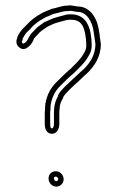

<svg xmlns="http://www.w3.org/2000/svg" viewBox="-20 -677 437 712"><path d="M41 -525C39 -510 52 -497 65 -495C69 -495 74 -496 78 -498C91 -506 101 -518 106 -534C106 -534 106 -535 107 -535C111 -540 116 -545 122 -551C129 -561 138 -565 147 -572L156 -578C169 -584 179 -590 195 -594C203 -596 210 -598 217 -600L229 -603C233 -603 237 -604 242 -604C279 -604 290 -583 296 -551L299 -530C299 -523 300 -516 300 -509C300 -498 297 -490 293 -483C281 -459 260 -440 242 -422C223 -406 207 -390 189 -372C168 -351 154 -326 148 -291C148 -286 147 -281 147 -275V-269C146 -265 146 -261 146 -256V-218C146 -198 153 -183 170 -181H173C191 -181 200 -199 200 -218V-256C200 -262 200 -268 201 -273C201 -289 207 -303 214 -313C214 -315 214 -316 215 -318C225 -334 243 -349 256 -362C273 -376 287 -392 304 -406C329 -431 354 -465 354 -514L350 -542C350 -547 349 -552 348 -557C343 -603 318 -653 268 -653C260 -654 251 -656 243 -657C239 -657 233 -657 228 -656C208 -656 190 -647 171 -644L150 -635C144 -633 139 -630 133 -627C113 -616 94 -602 79 -585L66 -572C56 -561 50 -552 44 -539V-535C42 -532 41 -529 41 -525ZM61 -522V-524L64 -529V-534C69 -543 73 -550 80 -558L94 -571V-572C107 -587 124 -599 142 -609C150 -613 152 -615 156 -616H157L177 -625C201 -630 214 -636 228 -636H230H232C234 -636 239 -637 242 -637C250 -636 257 -634 266 -633H267H268C301 -633 323 -598 328 -555V-554V-553C329 -548 330 -544 330 -542V-541L334 -513C333 -472 314 -444 291 -421C273 -406 258 -390 243 -377L242 -376C230 -364 211 -349 198 -329V-328L197 -327C195 -324 195 -320 195 -320C188 -308 182 -292 181 -275C180 -267 180 -262 180 -256V-218C180 -203 174 -201 173 -201H171C170 -201 166 -202 166 -218V-256V-264L167 -267V-275C167 -278 168 -283 168 -289C174 -320 185 -340 203 -358C221 -376 237 -392 255 -407H256V-408C273 -425 297 -446 311 -474C317 -484 320 -495 320 -509C320 -518 319 -525 319 -530V-531L316 -554C309 -590 291 -624 242 -624C234 -624 230 -623 229 -623H227L212 -619C204 -617 198 -615 190 -613C171 -608 160 -601 148 -596H146L135 -588C129 -583 117 -577 107 -564C101 -558 98 -555 94 -550L87 -539C83 -528 77 -521 69 -516C68 -516 67 -515 67 -515C62 -517 61 -521 61 -522ZM160 -15C160 1 173 15 189 15C204 15 216 2 216 -12C216 -28 203 -42 187 -42C172 -42 160 -31 160 -15ZM180 -15C180 -20 182 -22 187 -22C191 -22 196 -18 196 -12C196 -9 192 -5 189 -5C185 -5 180 -9 180 -15Z"/></svg>

Font: Scribbler
Style: Clr
Weight: 400
Designer: Mew Too
Foundry: Cannot Into Space Fonts
Version: Version 1.001